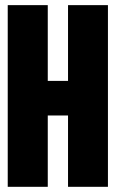

<svg xmlns="http://www.w3.org/2000/svg" viewBox="-20 -720 446 740"><path d="M9.8 -700.2H164.1V-408.2H242.2V-700.2H396V0H242.2V-274.9H164.1V0H9.8Z"/></svg>

Font: Quaderni
Style: Regular
Weight: 400
Designer: Romain Laurent, Daphné Lejeune, Alexandre D’Hubert
Foundry: ESAD Valence
Version: Version 1.000;FEAKit 1.0